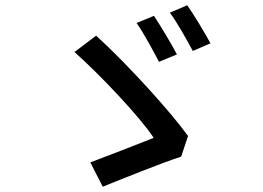

<svg xmlns="http://www.w3.org/2000/svg" viewBox="-20 -738 996 727"><path d="M563 -678 497 -651C523 -615 561 -544 582 -504L650 -532C630 -570 587 -642 563 -678ZM689 -718 623 -690C650 -655 688 -586 710 -545L777 -574C757 -611 714 -683 689 -718ZM666 -145 692 -223C630 -310 466 -492 344 -603L262 -541C359 -455 511 -294 562 -216C509 -195 381 -145 322 -123L369 -31C436 -58 589 -120 666 -145Z"/></svg>

Font: Kinto Sans Med
Style: Regular
Weight: 500
Designer: Authors: Ryoko NISHIZUKA  (kana & ideographs); Paul D. Hunt (Latin, Greek & Cyrillic); Wenlong ZHANG  (bopomofo); Sandol
Foundry: Adobe Systems Incorporated, ookami Inc.
Version: Version 0.001